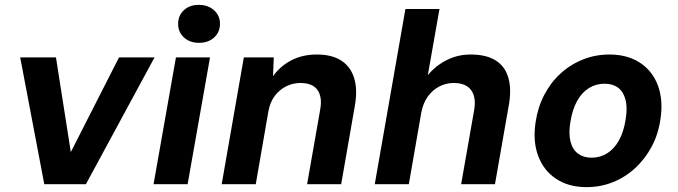

<svg xmlns="http://www.w3.org/2000/svg" viewBox="-20 -757 2786 789"><path d="M162 0 63 -521H210L271 -132L469 -521H615L333 0Z M611 0 703 -521H843L751 0ZM798 -581Q760 -581 736 -603Q712 -625 712 -659Q712 -693 735.5 -715Q759 -737 797 -737Q835 -737 859.5 -715Q884 -693 884 -659Q884 -625 860 -603Q836 -581 798 -581Z M891 0 982 -521H1105L1102 -444Q1131 -485 1177 -509Q1223 -533 1282 -533Q1344 -533 1382.5 -508Q1421 -483 1435.5 -435.5Q1450 -388 1438 -321L1382 0H1242L1296 -308Q1305 -359 1284.5 -387.5Q1264 -416 1214 -416Q1184 -416 1156.5 -402.5Q1129 -389 1109.5 -363.5Q1090 -338 1083 -300L1031 0Z M1520 0 1646 -720H1786L1738 -448Q1770 -487 1815.5 -510Q1861 -533 1914 -533Q1979 -533 2018 -508Q2057 -483 2070 -434Q2083 -385 2069 -314L2014 0H1875L1928 -302Q1938 -356 1916.5 -386Q1895 -416 1844 -416Q1813 -416 1785 -401.5Q1757 -387 1737.5 -359.5Q1718 -332 1711 -293L1660 0Z M2390 12Q2317 12 2265.5 -22Q2214 -56 2191.5 -116.5Q2169 -177 2181 -255Q2190 -316 2216.5 -367Q2243 -418 2283.5 -455Q2324 -492 2375.5 -512.5Q2427 -533 2484 -533Q2558 -533 2609.5 -499.5Q2661 -466 2683.5 -406Q2706 -346 2694 -267Q2685 -205 2658 -154.5Q2631 -104 2590.5 -66.5Q2550 -29 2499 -8.5Q2448 12 2390 12ZM2411 -109Q2446 -109 2475 -127Q2504 -145 2523.5 -180Q2543 -215 2551 -266Q2559 -314 2550.5 -347Q2542 -380 2520 -396.5Q2498 -413 2464 -413Q2429 -413 2400 -395Q2371 -377 2351.5 -342Q2332 -307 2324 -256Q2316 -208 2324.5 -175Q2333 -142 2355.5 -125.5Q2378 -109 2411 -109Z"/></svg>

Font: DM Sans 10pt ExtraBold
Style: Italic
Weight: 800
Italic angle: -10°
Version: Version 4.004;gftools[0.9.30]